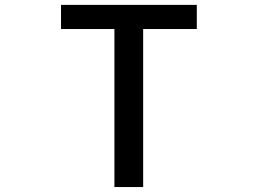

<svg xmlns="http://www.w3.org/2000/svg" viewBox="-20 -756 1040 776"><path d="M442.4 0V-638.7H226.6V-736.3H775.4V-638.7H558.6V0Z"/></svg>

Font: GenEi Gothic M SemiBold
Style: Regular
Weight: 500
Designer: o_tamon (Modified); [Source Han Sans]
Ryoko NISHIZUKA  (kana & ideographs); Paul D. Hunt (Latin, Greek & Cyrillic); Wenl
Version: Version 1.1a;Original Version 1.004